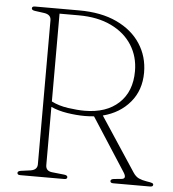

<svg xmlns="http://www.w3.org/2000/svg" viewBox="-51 -747 716 794"><g transform="rotate(5 307.0 -350.0)"><path d="M535.5 -467Q535.5 -394 493.2 -343.8Q451 -293.5 381 -275.5L528.5 -51.5Q539 -35.5 552.5 -29.2Q566 -23 585 -20Q602.5 -17.5 608 -15.2Q613.5 -13 613.5 -8.5Q613.5 0 601 0H448Q436 0 436 -8.5Q436 -16.5 450 -18L480.5 -21Q503.5 -23 487 -49L345 -269Q326 -267 306.5 -267Q271.5 -267 233.5 -273Q195.5 -279 166 -292.5V-51Q166 -26.5 192 -23.5L243 -18Q257 -16.5 257 -8.5Q257 0 245 0H62Q50 0 50 -8.5Q50 -16 63.5 -18L103.5 -23.5Q131 -28 131 -51V-649Q131 -672 103.5 -676.5L63.5 -682Q50 -684 50 -691.5Q50 -700 62 -700H245.5Q337.5 -700 402.2 -669.5Q467 -639 501.2 -586.2Q535.5 -533.5 535.5 -467ZM166 -679.5V-315Q196.5 -299.5 235.5 -294Q274.5 -288.5 303.5 -288.5Q394 -288.5 445.8 -336.8Q497.5 -385 497.5 -469.5Q497.5 -530 467.5 -577.5Q437.5 -625 381 -652.2Q324.5 -679.5 245.5 -679.5Z"/></g></svg>

Font: Fraunces 72pt Soft Thin
Style: Regular
Weight: 100
Version: Version 1.000;[b76b70a41]